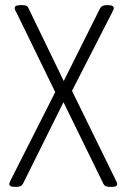

<svg xmlns="http://www.w3.org/2000/svg" viewBox="-20 -722 490 744"><path d="M38 2Q25 2 20.5 -1Q16 -4 16 -9Q16 -13 19.5 -20Q23 -27 26 -33L194 -365L44 -673Q41 -677 39 -682.5Q37 -688 37 -691Q37 -702 58 -702H69Q85 -702 89 -693L227 -408L367 -688Q371 -696 377.5 -699Q384 -702 392 -702H398Q412 -702 416.5 -698.5Q421 -695 421 -690Q421 -687 417.5 -680Q414 -673 411 -667L259 -370L427 -27Q430 -21 432 -16.5Q434 -12 434 -8Q434 2 414 2H403Q387 2 381 -9L226 -326L70 -12Q66 -4 60 -1Q54 2 45 2Z"/></svg>

Font: Asap Condensed ExtraLight
Style: Regular
Weight: 200
Width: 3
Designer: Pablo Cosgaya
Foundry: Omnibus-Type
Version: Version 3.001; ttfautohint (v1.8.4.7-5d5b)